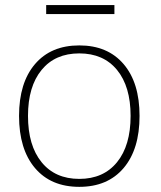

<svg xmlns="http://www.w3.org/2000/svg" viewBox="-20 -725 631 753"><path d="M54.7 -270.5Q54.7 -400.4 117.2 -473.6Q179.7 -546.9 291 -546.9Q402.3 -546.9 464.8 -473.6Q527.3 -400.4 527.3 -270.5Q527.3 -139.6 464.8 -65.9Q402.3 7.8 291 7.8Q179.7 7.8 117.2 -65.9Q54.7 -139.6 54.7 -270.5ZM492.2 -270.5Q492.2 -385.7 439 -450.7Q385.7 -515.6 291 -515.6Q196.3 -515.6 143.1 -450.7Q89.8 -385.7 89.8 -270.5Q89.8 -154.3 143.1 -88.9Q196.3 -23.4 291 -23.4Q385.7 -23.4 439 -88.9Q492.2 -154.3 492.2 -270.5ZM161.1 -705.1H428.7V-669.9H161.1Z"/></svg>

Font: Min Sans VF VF
Style: Regular
Weight: 400
Designer: Jinseong-Kim, NotoSansCJK, Nunito
Foundry: Jinseong-Kim
Version: Version 1.420;Glyphs 3.1.2 (3151)